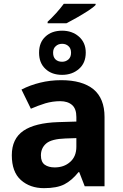

<svg xmlns="http://www.w3.org/2000/svg" viewBox="-20 -978 644 1008"><path d="M481.9 -952.1Q471.7 -940.4 444.3 -922.4Q414.1 -902.8 383.8 -885.7Q371.6 -878.9 352.3 -868.4Q333 -857.9 329.1 -856H230V-863.8Q248.5 -880.4 274.9 -909.2Q298.8 -936 314.9 -958H481.9ZM306.2 -816.9Q358.4 -816.9 394 -786.1Q430.2 -754.4 430.2 -702.1Q430.2 -647 394.5 -616.2Q358.9 -585 306.2 -585Q251.5 -585 218.8 -616.2Q185.1 -647 185.1 -701.2Q185.1 -755.4 218.8 -786.1Q251.5 -816.9 306.2 -816.9ZM272.5 -735.4Q258.8 -723.6 258.8 -701.2Q258.8 -678.7 271 -666.5Q283.7 -653.8 306.2 -653.8Q325.7 -653.8 339.8 -666.5Q353 -678.7 353 -701.2Q353 -723.6 339.8 -735.4Q326.7 -748 306.2 -748Q285.6 -748 272.5 -735.4ZM301.8 -557.1Q411.1 -557.1 470.2 -509.8Q528.8 -461.4 528.8 -363.8V0H424.8L396 -74.2H392.1Q356.9 -30.3 317.9 -10.3Q278.8 9.8 210.9 9.8Q137.7 9.8 89.8 -32.7Q42 -75.2 42 -163.1Q42 -249.5 103 -291.5Q164.1 -333 286.1 -336.9L380.9 -339.8V-363.8Q380.9 -407.2 358.4 -426.8Q335.4 -446.8 295.9 -446.8Q256.8 -446.8 217.8 -435.5Q177.7 -422.9 142.1 -407.2L92.8 -507.8Q138.2 -531.2 190.4 -543.9Q243.2 -557.1 301.8 -557.1ZM323.2 -251Q251 -248.5 223.1 -225.1Q194.8 -201.2 194.8 -162.1Q194.8 -127.9 214.8 -113.3Q234.9 -99.1 267.1 -99.1Q315.9 -99.1 347.7 -127.4Q380.9 -155.8 380.9 -208V-252.9Z"/></svg>

Font: Droid Sans Thai
Style: Bold
Weight: 700
Designer: Steve Matteson
Foundry: Ascender Corporation
Version: Version 1.00